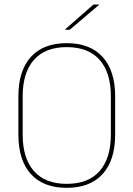

<svg xmlns="http://www.w3.org/2000/svg" viewBox="-20 -844 606 872"><path d="M283 9Q176.5 9 120 -53.8Q63.5 -116.5 63.5 -232.5V-406.5Q63.5 -522.5 120 -585.2Q176.5 -648 283 -648Q389.5 -648 446.2 -585.2Q503 -522.5 503 -406.5V-232.5Q503 -116.5 446.2 -53.8Q389.5 9 283 9ZM283 -9Q381.5 -9 432.5 -67.2Q483.5 -125.5 483.5 -232.5V-407Q483.5 -514 432.5 -572Q381.5 -630 283 -630Q185 -630 134 -572Q83 -514 83 -407V-232.5Q83 -125.5 134 -67.2Q185 -9 283 -9ZM404.5 -823.5H430.5V-822.5L297 -709H274.5V-709.5Z"/></svg>

Font: Anek Odia Thin
Style: Regular
Weight: 250
Version: Version 1.003